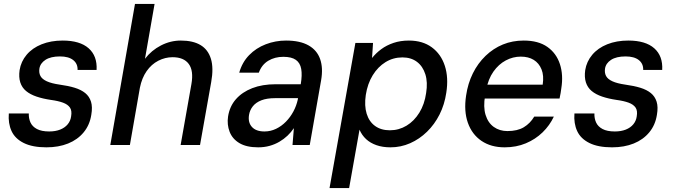

<svg xmlns="http://www.w3.org/2000/svg" viewBox="-20 -740 3445 980"><path d="M217 12Q146 12 101.5 -10Q57 -32 39 -71Q21 -110 25 -161H127Q126 -136 135.5 -115Q145 -94 168.5 -81.5Q192 -69 231 -69Q263 -69 287 -78.5Q311 -88 325.5 -105.5Q340 -123 343 -146Q348 -175 337 -191Q326 -207 301.5 -216Q277 -225 240 -230Q199 -236 166.5 -247Q134 -258 113 -275.5Q92 -293 83.5 -319.5Q75 -346 80 -382Q87 -426 116 -460.5Q145 -495 192.5 -514Q240 -533 300 -533Q388 -533 432.5 -493.5Q477 -454 473 -383H376Q377 -415 353.5 -433.5Q330 -452 286 -452Q239 -452 212 -434.5Q185 -417 181 -389Q178 -368 186.5 -352Q195 -336 219 -325Q243 -314 285 -308Q329 -302 361.5 -292Q394 -282 415 -265Q436 -248 444.5 -221Q453 -194 446 -154Q438 -102 407 -64.5Q376 -27 327.5 -7.5Q279 12 217 12Z M543 0 669 -720H769L720 -440Q753 -483 801.5 -508Q850 -533 903 -533Q965 -533 1003.5 -510Q1042 -487 1056.5 -440Q1071 -393 1058 -321L1001 0H902L957 -311Q969 -379 943.5 -413.5Q918 -448 861 -448Q823 -448 788 -430Q753 -412 728.5 -377Q704 -342 694 -292L643 0Z M1298 12Q1238 12 1202 -9.5Q1166 -31 1152 -67.5Q1138 -104 1144 -145Q1152 -197 1184 -233.5Q1216 -270 1267.5 -290Q1319 -310 1387 -310H1515Q1523 -357 1517.5 -388Q1512 -419 1490 -434.5Q1468 -450 1426 -450Q1383 -450 1349.5 -430Q1316 -410 1301 -369H1201Q1216 -422 1251.5 -458.5Q1287 -495 1336.5 -514Q1386 -533 1440 -533Q1511 -533 1554.5 -508.5Q1598 -484 1614 -438.5Q1630 -393 1619 -330L1561 0H1473L1480 -86Q1466 -65 1447.5 -47.5Q1429 -30 1406 -16.5Q1383 -3 1356 4.5Q1329 12 1298 12ZM1330 -69Q1361 -69 1389 -82.5Q1417 -96 1439.5 -119Q1462 -142 1477.5 -171Q1493 -200 1500 -232L1501 -239H1384Q1342 -239 1314 -228Q1286 -217 1270.5 -197.5Q1255 -178 1251 -153Q1245 -115 1266 -92Q1287 -69 1330 -69Z M1662 220 1794 -521H1884L1879 -444Q1899 -469 1926 -489Q1953 -509 1988.5 -521Q2024 -533 2067 -533Q2137 -533 2184 -498.5Q2231 -464 2250.5 -404Q2270 -344 2258 -267Q2249 -206 2223.5 -155.5Q2198 -105 2159.5 -67.5Q2121 -30 2073.5 -9Q2026 12 1973 12Q1933 12 1901.5 1Q1870 -10 1848.5 -30Q1827 -50 1815 -78L1762 220ZM1970 -75Q2016 -75 2055 -98.5Q2094 -122 2120.5 -165Q2147 -208 2155 -265Q2164 -320 2151 -361Q2138 -402 2108 -424.5Q2078 -447 2034 -447Q1987 -447 1948 -423Q1909 -399 1882.5 -356Q1856 -313 1847 -255Q1839 -200 1851.5 -159.5Q1864 -119 1894.5 -97Q1925 -75 1970 -75Z M2556 12Q2486 12 2437.5 -21Q2389 -54 2368 -113.5Q2347 -173 2359 -252Q2368 -314 2393.5 -365.5Q2419 -417 2458.5 -455Q2498 -493 2547 -513Q2596 -533 2653 -533Q2728 -533 2774 -500.5Q2820 -468 2838 -412.5Q2856 -357 2845 -289Q2844 -278 2841.5 -265Q2839 -252 2836 -237H2429L2441 -308H2750Q2757 -354 2744 -386Q2731 -418 2704 -434.5Q2677 -451 2638 -451Q2598 -451 2561.5 -431.5Q2525 -412 2498.5 -374.5Q2472 -337 2461 -280L2456 -252Q2446 -194 2458.5 -153.5Q2471 -113 2500.5 -92Q2530 -71 2570 -71Q2621 -71 2653.5 -90.5Q2686 -110 2707 -145H2807Q2786 -100 2749.5 -64.5Q2713 -29 2664 -8.5Q2615 12 2556 12Z M3104 12Q3033 12 2988.5 -10Q2944 -32 2926 -71Q2908 -110 2912 -161H3014Q3013 -136 3022.5 -115Q3032 -94 3055.5 -81.5Q3079 -69 3118 -69Q3150 -69 3174 -78.5Q3198 -88 3212.5 -105.5Q3227 -123 3230 -146Q3235 -175 3224 -191Q3213 -207 3188.5 -216Q3164 -225 3127 -230Q3086 -236 3053.5 -247Q3021 -258 3000 -275.5Q2979 -293 2970.5 -319.5Q2962 -346 2967 -382Q2974 -426 3003 -460.5Q3032 -495 3079.5 -514Q3127 -533 3187 -533Q3275 -533 3319.5 -493.5Q3364 -454 3360 -383H3263Q3264 -415 3240.5 -433.5Q3217 -452 3173 -452Q3126 -452 3099 -434.5Q3072 -417 3068 -389Q3065 -368 3073.5 -352Q3082 -336 3106 -325Q3130 -314 3172 -308Q3216 -302 3248.5 -292Q3281 -282 3302 -265Q3323 -248 3331.5 -221Q3340 -194 3333 -154Q3325 -102 3294 -64.5Q3263 -27 3214.5 -7.5Q3166 12 3104 12Z"/></svg>

Font: DM Sans 10pt Medium
Style: Italic
Weight: 500
Italic angle: -10°
Version: Version 4.004;gftools[0.9.30]